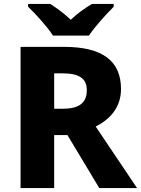

<svg xmlns="http://www.w3.org/2000/svg" viewBox="-20 -1002 713 971"><path d="M248 -822H430C459 -867 520 -933 555 -968V-982H445C410 -961 372 -935 338 -902C303 -935 269 -960 234 -982H122V-968C160 -932 219 -867 248 -822ZM304 -765H84V-51H254V-319H321L482 -51H673L464 -362C537 -399 592 -459 592 -552C592 -694 498 -765 304 -765ZM297 -631C382 -631 419 -604 419 -546C419 -480 378 -452 297 -452H254V-631Z"/></svg>

Font: Noto Sans Tamil UI ExtraBold
Style: Regular
Weight: 800
Designer: Jelle Bosma - Monotype Design Team
Foundry: Monotype Imaging Inc.
Version: Version 2.004